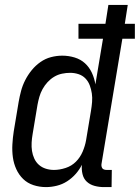

<svg xmlns="http://www.w3.org/2000/svg" viewBox="-20 -755 570 783"><path d="M168 8Q141 8 116.5 0Q92 -8 74.5 -25Q57 -42 46.5 -65Q36 -88 32.5 -113.5Q29 -139 30.5 -166Q32 -193 36 -219L56 -339Q60 -362 66 -384.5Q72 -407 83 -428.5Q94 -450 109.5 -469Q125 -488 145 -502Q165 -516 188 -522Q211 -528 234 -528Q260 -528 284.5 -520.5Q309 -513 326.5 -497Q344 -481 354.5 -458.5Q365 -436 369 -411L400 -597H300V-658H410L422 -735H501L489 -658H530V-597H479L394 -87Q393 -82 394 -77Q395 -72 397.5 -68.5Q400 -65 405 -63.5Q410 -62 415 -62H436L435 8H403Q384 8 365.5 3Q347 -2 334 -14Q321 -26 316.5 -45Q312 -64 314 -83Q304 -63 288.5 -45.5Q273 -28 253.5 -15.5Q234 -3 211.5 2.5Q189 8 168 8ZM200 -62Q223 -62 247.5 -70Q272 -78 289.5 -95.5Q307 -113 317 -136.5Q327 -160 331 -183L351 -303Q354 -321 355.5 -339Q357 -357 354.5 -374Q352 -391 346 -407Q340 -423 328.5 -435Q317 -447 300.5 -452.5Q284 -458 266 -458Q250 -458 233 -454.5Q216 -451 201 -442Q186 -433 174 -420Q162 -407 153.5 -391.5Q145 -376 140.5 -360Q136 -344 133 -328L113 -208Q110 -191 109 -173.5Q108 -156 110.5 -139.5Q113 -123 120 -108Q127 -93 139 -82.5Q151 -72 167 -67Q183 -62 200 -62Z"/></svg>

Font: Iosevka Term Curly
Style: Italic
Weight: 400
Italic angle: -9°
Designer: Belleve Invis
Foundry: Belleve Invis
Version: Version 32.3.0